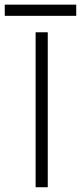

<svg xmlns="http://www.w3.org/2000/svg" viewBox="-95 -786 340 806"><path d="M-75 -766.5V-719.5H225V-766.5ZM54.5 -650.5V0H105.5V-650.5Z"/></svg>

Font: Overused Grotesk Light
Style: Regular
Weight: 300
Designer: RandomMaerks
Version: Version 0.005